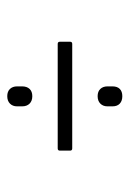

<svg xmlns="http://www.w3.org/2000/svg" viewBox="66 -565 357 529"><g transform="rotate(90 244.5 -300.5)"><path d="M101 -281Q95 -281 95 -287V-315Q95 -321 101 -321H389Q395 -321 395 -315V-287Q395 -281 389 -281ZM245 -142Q232 -142 225 -149.5Q218 -157 218 -169V-183Q218 -196 225 -203.5Q232 -211 245 -211Q258 -211 265.5 -203.5Q273 -196 273 -183V-169Q273 -157 265.5 -149.5Q258 -142 245 -142ZM245 -391Q232 -391 225 -398.5Q218 -406 218 -418V-432Q218 -445 225 -452Q232 -459 245 -459Q258 -459 265.5 -452Q273 -445 273 -432V-418Q273 -406 265.5 -398.5Q258 -391 245 -391Z"/></g></svg>

Font: Sofia Sans Condensed Light
Style: Regular
Weight: 300
Designer: Botio Nikoltchev, Ani Petrova
Foundry: lettersoup
Version: Version 4.101